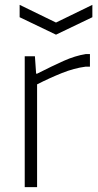

<svg xmlns="http://www.w3.org/2000/svg" viewBox="-20 -772 403 792"><path d="M61 -752 211 -679 361 -752V-701L211 -629L61 -701ZM82 -540H124L129 -468H133Q196 -500 243 -521Q290 -542 334 -549H351V-497H333Q286 -491 235 -470.5Q184 -450 133 -424V0H82Z"/></svg>

Font: Encode Sans Normal
Style: ExtraLight
Weight: 200
Designer: Pablo Impallari, Andres Torresi
Foundry: Pablo Impallari, Andres Torresi
Version: Version 1.000; ttfautohint (v1.00) -l 8 -r 50 -G 200 -x 14 -